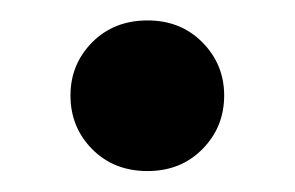

<svg xmlns="http://www.w3.org/2000/svg" viewBox="-20 -314 289 188"><path d="M124.5 -294Q157 -294 178.2 -272.5Q199.5 -251 199.5 -220.5Q199.5 -189.5 178.2 -168Q157 -146.5 124.5 -146.5Q91.5 -146.5 70.2 -168Q49 -189.5 49 -220.5Q49 -251 70.2 -272.5Q91.5 -294 124.5 -294Z"/></svg>

Font: Newsreader Text SemiBold
Style: Regular
Weight: 600
Designer: Hugues Gentile
Foundry: Production Type
Version: Version 1.001